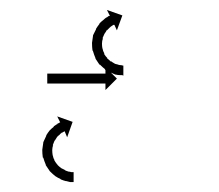

<svg xmlns="http://www.w3.org/2000/svg" viewBox="-20 -335 440 386"><path d="M76 -187Q77 -187 78 -187Q79 -187 80 -187Q81 -187 82.5 -187Q84 -187 86 -187Q88 -187 89.5 -187Q91 -187 93 -187Q95 -187 97.5 -187Q100 -187 102 -187Q105 -187 107.5 -187Q110 -187 112 -187Q115 -187 117.5 -187Q120 -187 123 -187Q125 -187 128 -187Q131 -187 133 -187Q136 -187 139 -187Q142 -187 144 -187Q147 -187 149.5 -187Q152 -187 155 -187Q157 -187 159.5 -187Q162 -187 165 -187Q167 -187 169.5 -187Q172 -187 174 -187Q176 -187 177.5 -187Q179 -187 181 -187Q183 -187 184.5 -187Q186 -187 187 -187Q188 -187 189 -187Q190 -187 191 -187Q191 -187 191.5 -187Q192 -187 192 -187V-200L215 -177L192 -154V-167Q192 -167 191.5 -167Q191 -167 191 -167Q190 -167 189 -167Q188 -167 187 -167Q186 -167 184.5 -167Q183 -167 181 -167Q179 -167 177.5 -167Q176 -167 174 -167Q172 -167 169.5 -167Q167 -167 165 -167Q162 -167 159.5 -167Q157 -167 155 -167Q152 -167 149.5 -167Q147 -167 144 -167Q142 -167 139 -167Q136 -167 133 -167Q131 -167 128 -167Q125 -167 123 -167Q120 -167 117.5 -167Q115 -167 112 -167Q110 -167 107.5 -167Q105 -167 102 -167Q100 -167 97.5 -167Q95 -167 93 -167Q91 -167 89.5 -167Q88 -167 86 -167Q84 -167 82.5 -167Q81 -167 80 -167Q79 -167 78 -167Q77 -167 76 -167Q76 -167 75.5 -167Q75 -167 75 -167V-187Q75 -187 75.5 -187Q76 -187 76 -187ZM126 31Q126 31 126 31Q126 31 126 31Q126 31 126 31Q126 31 126 31Q124 31 121 31Q121 31 121 31Q121 31 121 31Q121 31 121 31Q121 31 121 31Q117 30 113 29Q113 29 113 29Q113 29 113 29Q113 29 112.5 29Q112 29 112 29Q108 28 103 26Q103 26 102.5 26Q102 26 102 26Q102 25 102 25Q102 25 102 25Q97 23 91 19Q91 19 91 19Q91 19 91 19Q91 19 91 19Q91 19 91 19Q86 15 81 10Q81 10 81 10Q81 10 80 9Q80 9 80 9Q80 9 80 9Q76 3 72 -3Q72 -3 72 -3Q72 -3 72 -3Q72 -3 72 -3.5Q72 -4 72 -4Q69 -11 67 -18Q67 -18 67 -18Q67 -18 67 -18Q66 -18 66 -18.5Q66 -19 66 -19Q65 -26 65 -33Q65 -33 65 -33.5Q65 -34 65 -34Q65 -34 65 -34Q65 -34 65 -34Q66 -41 67 -48Q67 -48 67 -48.5Q67 -49 67 -49Q67 -49 67 -49Q67 -49 67 -49Q70 -56 73 -62Q73 -62 73 -62Q73 -62 73 -62Q73 -62 73 -62.5Q73 -63 73 -63Q76 -68 80 -73Q80 -73 80 -73Q80 -73 80 -73Q80 -73 80 -73Q80 -73 80 -73Q84 -77 88 -80Q88 -80 88 -80Q88 -80 88 -81Q88 -81 88 -81Q88 -81 88 -81Q91 -83 94 -85Q94 -85 94.5 -85Q95 -85 95 -85Q95 -85 95 -85.5Q95 -86 95 -86Q97 -87 99 -88Q99 -88 99 -88Q99 -88 99 -88Q99 -88 99 -88Q99 -88 99 -88Q100 -89 101 -89L95 -101L126 -90L115 -59L110 -71Q109 -71 108 -70Q108 -70 108 -70Q108 -70 108 -70Q108 -70 108 -70Q108 -70 108 -70Q107 -70 105 -68Q105 -68 105 -68Q105 -68 105 -68Q105 -69 105 -69Q105 -69 105 -69Q103 -67 100 -65Q100 -65 100 -65Q100 -65 101 -65Q101 -65 101 -65Q101 -65 101 -65Q98 -63 95 -60Q95 -60 95 -60Q95 -60 95 -60Q95 -60 95 -60Q95 -60 95 -60Q93 -57 90 -52Q90 -52 90 -52.5Q90 -53 90 -53Q90 -53 90 -53Q90 -53 90 -53Q88 -48 86 -43Q86 -43 86.5 -43Q87 -43 87 -44Q87 -44 87 -44Q87 -44 87 -44Q85 -38 85 -33Q85 -33 85 -33Q85 -33 85 -33Q85 -33 85 -33.5Q85 -34 85 -34Q85 -28 86 -22Q86 -22 86 -22Q86 -22 86 -23Q86 -23 86 -23Q86 -23 86 -23Q87 -17 90 -12Q90 -12 90 -12Q90 -12 90 -12Q90 -13 89.5 -13Q89 -13 89 -13Q92 -8 96 -3Q96 -3 96 -3.5Q96 -4 96 -4Q95 -4 95 -4Q95 -4 95 -4Q99 0 103 3Q103 3 103 3Q103 3 103 3Q103 3 103 3Q103 3 103 3Q107 5 111 7Q111 7 111 7Q111 7 110 7Q110 7 110 7Q110 7 110 7Q114 9 118 10Q118 10 118 10Q118 10 117 10Q117 10 117 10Q117 10 117 10Q121 10 123 11Q123 11 123 11Q123 11 123 11Q123 11 123 11Q123 11 123 11Q125 11 127 11Q127 11 127 11Q127 11 127 11Q127 11 127 11Q127 11 127 11Q127 11 128 11V31Q127 31 126 31ZM226 -184Q226 -184 226 -184Q226 -184 226 -184Q226 -184 226 -184Q226 -184 226 -184Q224 -184 221 -184Q221 -184 221 -184Q221 -184 221 -184Q221 -184 221 -184Q221 -184 221 -184Q217 -184 213 -185Q213 -185 213 -185Q213 -185 213 -185Q213 -185 212.5 -185Q212 -185 212 -185Q208 -187 203 -189Q203 -189 202.5 -189Q202 -189 202 -189Q202 -189 202 -189Q202 -189 202 -189Q197 -192 191 -195Q191 -195 191 -195Q191 -195 191 -195Q191 -195 191 -195.5Q191 -196 191 -196Q186 -200 181 -205Q181 -205 181 -205Q181 -205 180 -205Q180 -205 180 -205Q180 -205 180 -205Q176 -211 172 -217Q172 -217 172 -217.5Q172 -218 172 -218Q172 -218 172 -218Q172 -218 172 -218Q169 -225 167 -232Q167 -232 167 -232.5Q167 -233 167 -233Q166 -233 166 -233Q166 -233 166 -233Q165 -241 165 -248Q165 -248 165 -248Q165 -248 165 -248Q165 -248 165 -248.5Q165 -249 165 -249Q166 -256 167 -263Q167 -263 167 -263Q167 -263 167 -263Q167 -263 167 -263.5Q167 -264 167 -264Q170 -270 173 -276Q173 -276 173 -276.5Q173 -277 173 -277Q173 -277 173 -277Q173 -277 173 -277Q176 -282 180 -287Q180 -287 180 -287Q180 -287 180 -287Q180 -287 180 -287.5Q180 -288 180 -288Q184 -292 188 -295Q188 -295 188 -295Q188 -295 188 -295Q188 -295 188 -295Q188 -295 188 -295Q191 -298 194 -300Q194 -300 194.5 -300Q195 -300 195 -300Q195 -300 195 -300Q195 -300 195 -300Q197 -302 199 -303Q199 -303 199 -303Q199 -303 199 -303Q199 -303 199 -303Q199 -303 199 -303Q200 -303 201 -303L195 -315L226 -304L215 -274L210 -285Q209 -285 208 -285Q208 -285 208 -285Q208 -285 208 -285Q208 -285 208 -285Q208 -285 208 -285Q207 -284 205 -283Q205 -283 205 -283Q205 -283 205 -283Q205 -283 205 -283Q205 -283 205 -283Q203 -282 200 -279Q200 -279 200 -279.5Q200 -280 201 -280Q201 -280 201 -280Q201 -280 201 -280Q198 -277 195 -274Q195 -274 195 -274Q195 -274 195 -274Q195 -274 195 -274.5Q195 -275 195 -275Q193 -271 190 -267Q190 -267 190 -267Q190 -267 190 -267Q190 -267 190 -267Q190 -267 190 -267Q188 -263 186 -258Q186 -258 186.5 -258Q187 -258 187 -258Q187 -258 187 -258Q187 -258 187 -258Q185 -253 185 -247Q185 -247 185 -247.5Q185 -248 185 -248Q185 -248 185 -248Q185 -248 185 -248Q185 -242 186 -237Q186 -237 186 -237Q186 -237 186 -237Q186 -237 186 -237.5Q186 -238 186 -238Q187 -232 190 -227Q190 -227 190 -227Q190 -227 190 -227Q190 -227 189.5 -227Q189 -227 189 -227Q192 -222 196 -218Q196 -218 196 -218Q196 -218 196 -218Q195 -218 195 -218Q195 -218 195 -218Q199 -215 203 -211Q203 -211 203 -211.5Q203 -212 203 -212Q203 -212 203 -212Q203 -212 203 -212Q207 -209 211 -207Q211 -207 211 -207Q211 -207 210 -207Q210 -207 210 -207Q210 -207 210 -207Q214 -206 218 -205Q218 -205 218 -205Q218 -205 217 -205Q217 -205 217 -205Q217 -205 217 -205Q221 -204 223 -204Q223 -204 223 -204Q223 -204 223 -204Q223 -204 223 -204Q223 -204 223 -204Q225 -204 227 -203Q227 -203 227 -203Q227 -203 227 -203Q227 -203 227 -203.5Q227 -204 227 -204Q227 -203 228 -203V-183Q227 -183 226 -184Z"/></svg>

Font: FRB American Cursive Just Arrows Black
Style: Bold Italic
Weight: 900
Italic angle: -25°
Version: Version 2.0;Modular Font Editor K font №1